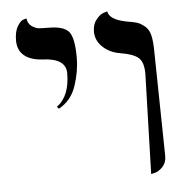

<svg xmlns="http://www.w3.org/2000/svg" viewBox="-45 -603 636 654"><g transform="rotate(-5 272.5 -276.5)"><path d="M152 -243 146 -250Q191 -283 191 -361Q191 -412 112 -415Q71 -417 49 -435.5Q27 -454 27 -487Q27 -517 37.5 -535Q48 -553 58 -556L69 -559Q71 -541 84 -532Q97 -523 108 -522Q119 -521 140 -521Q193 -521 210.5 -500Q228 -479 228 -411Q228 -364 211.5 -315Q195 -266 152 -243ZM446 6 456 -336Q456 -376 438.5 -391Q421 -406 378 -413Q341 -419 317.5 -441.5Q294 -464 294 -494Q294 -519 307 -535Q320 -551 332 -555L345 -559Q350 -530 407 -519Q433 -515 444.5 -511Q456 -507 469.5 -496Q483 -485 488 -463.5Q493 -442 493 -406L499 -51Q499 -28 485.5 -14Q472 0 459 3Z"/></g></svg>

Font: Libertinus Sans
Style: Regular
Weight: 400
Designer: Philipp H. Poll
Foundry: Khaled Hosny
Version: Version 6.1